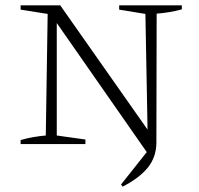

<svg xmlns="http://www.w3.org/2000/svg" viewBox="-20 -538 743 717"><path d="M425 -518H659V-503Q632 -496 610.5 -492.5Q589 -489 565 -487L564 -3Q563 50 531.5 88.5Q500 127 438 159L432 151L528 30L192 -452V-32L299 -17V0H57V-15Q81 -22 104.5 -26Q128 -30 151 -32L158 -486L57 -502V-518H205L531 -54L523 -486L425 -502Z"/></svg>

Font: Piazzolla SC ExtraLight
Style: Regular
Weight: 200
Designer: Juan Pablo del Peral
Foundry: Huerta Tipografica
Version: Version 1.330